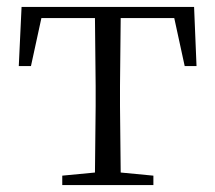

<svg xmlns="http://www.w3.org/2000/svg" viewBox="-20 -532 619 552"><path d="M252 0H421V-27L327 -36L325 -227V-285L327 -480H481L511 -342H545L538 -512H42L34 -342H69L99 -480H253L255 -285V-227L253 -36L159 -27V0Z"/></svg>

Font: Noto Serif CJK HK Light
Style: Regular
Weight: 300
Designer: Ryoko NISHIZUKA 西塚涼子 (kana & ideographs); Frank Grießhammer (Latin, Greek & Cyrillic); Wenlong ZHANG 张文龙 (bopomofo); San
Foundry: Adobe
Version: Version 2.001;hotconv 1.1.0;makeotfexe 2.6.0